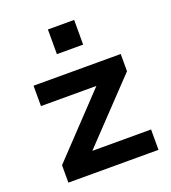

<svg xmlns="http://www.w3.org/2000/svg" viewBox="-133 -823 819 921"><g transform="rotate(-20 277.0 -362.0)"><path d="M58 0V-89L378 -427L380 -390H60V-494H505V-406L182 -66L181 -104H518V0ZM217 -598V-724H351V-598Z"/></g></svg>

Font: Nunito Sans 10pt SemiExpanded
Style: Bold
Weight: 700
Width: 6
Designer: Vernon Adams
Foundry: Vernon Adams
Version: Version 3.101;gftools[0.9.27]